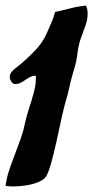

<svg xmlns="http://www.w3.org/2000/svg" viewBox="-25 -670 335 690"><path d="M173 -627Q201 -633 228 -640Q255 -647 284 -650Q290 -636 290 -621Q290 -601 283 -580.5Q276 -560 269 -542Q257 -511 253.5 -479.5Q250 -448 240 -417Q231 -388 225 -359.5Q219 -331 210 -302Q204 -281 195.5 -242Q187 -203 178 -161.5Q169 -120 159 -84.5Q149 -49 140 -35Q133 -25 118 -18Q103 -11 85.5 -7Q68 -3 50.5 -1.5Q33 0 21 0Q15 0 8.5 -0.5Q2 -1 -5 -2Q-1 -32 8.5 -60Q18 -88 29 -116.5Q40 -145 50 -173.5Q60 -202 66 -232Q70 -251 76.5 -271Q83 -291 89 -311Q95 -331 99.5 -350.5Q104 -370 104 -390Q104 -395 103 -398Q93 -398 84 -393.5Q75 -389 66.5 -383Q58 -377 49 -372.5Q40 -368 29 -368Q21 -368 15.5 -377Q10 -386 10 -393Q10 -405 18 -413Q25 -421 34 -427.5Q43 -434 51 -441Q78 -464 103 -490.5Q128 -517 143 -550Q151 -569 159.5 -588Q168 -607 173 -627Z"/></svg>

Font: Praegefest
Style: Regular
Weight: 600
Designer: Peter Wiegel nach alter Vorlage
Foundry: Peter Wiegel
Version: Version 1.000